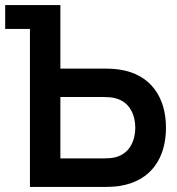

<svg xmlns="http://www.w3.org/2000/svg" viewBox="-22 -740 700 760"><path d="M96.5 0H394C408 0 433 -1 452 -4C576.5 -23.5 635 -115.5 635 -234.5C635 -353 576 -445.5 452 -464.5C433 -467.5 407.5 -468.5 394 -468.5H217V-720H-1.5V-625.5H96.5ZM217 -113V-356H389C402.5 -356 420.5 -355 435 -351C494.5 -336 513.5 -280.5 513.5 -234.5C513.5 -188.5 494.5 -133 435 -117.5C420.5 -114 402.5 -113 389 -113Z"/></svg>

Font: Eudonet
Style: Bold
Weight: 700
Designer: Mikhail Sharanda
Foundry: Mikhail Sharanda
Version: Version 4.503;Glyphs 3.1.2 (3151)